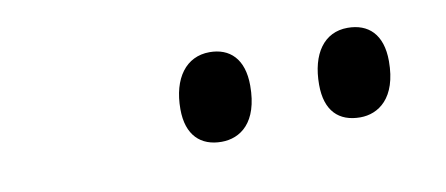

<svg xmlns="http://www.w3.org/2000/svg" viewBox="-30 -826 637 274"><g transform="rotate(-10 288.5 -689.5)"><path d="M476 -625C502 -625 530 -643 530 -697C530 -736 510 -754 480 -754C446 -754 426 -726 426 -681C426 -643 445 -625 476 -625ZM275 -625C302 -625 329 -643 329 -697C329 -736 309 -754 280 -754C246 -754 225 -726 225 -681C225 -643 245 -625 275 -625Z"/></g></svg>

Font: Noto Serif Display SemiBold
Style: Italic
Weight: 600
Italic angle: -12°
Designer: Monotype Design Team
Foundry: Monotype Imaging Inc.
Version: Version 2.009